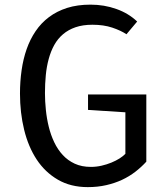

<svg xmlns="http://www.w3.org/2000/svg" viewBox="-20 -778 690 807"><path d="M595 -98.5Q574.5 -76 549 -56.2Q523.5 -36.5 493 -22.2Q462.5 -8 426.5 0.2Q390.5 8.5 349 8.5Q277 8.5 223.2 -22.8Q169.5 -54 134.2 -107.5Q99 -161 81.5 -232.5Q64 -304 64 -385Q64 -435.5 70.8 -482.8Q77.5 -530 92 -571.5Q106.5 -613 129.8 -647.2Q153 -681.5 186 -706.2Q219 -731 262.2 -744.8Q305.5 -758.5 360.5 -758.5Q418 -758.5 469.2 -740.2Q520.5 -722 556.5 -687.5L511.5 -634Q487.5 -650 451.5 -662Q415.5 -674 368.5 -674Q328 -674 297.5 -663.5Q267 -653 244.8 -634Q222.5 -615 208 -588.8Q193.5 -562.5 184.8 -530.5Q176 -498.5 172.5 -462Q169 -425.5 169 -386.5Q169 -352 172.8 -315.8Q176.5 -279.5 185 -245Q193.5 -210.5 208 -180Q222.5 -149.5 243.8 -126.5Q265 -103.5 294.2 -90Q323.5 -76.5 362 -76.5Q384.5 -76.5 406.5 -81.5Q428.5 -86.5 448 -94.5Q467.5 -102.5 482.8 -112.2Q498 -122 507 -131.5V-306L350 -316V-381H595Z"/></svg>

Font: B612 Mono
Style: Regular
Weight: 400
Version: Version 1.005